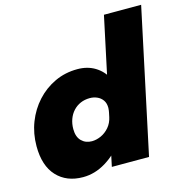

<svg xmlns="http://www.w3.org/2000/svg" viewBox="-115 -889 969 1007"><g transform="rotate(-15 370.0 -385.0)"><path d="M213.5 13Q124 13 71.2 -43.8Q18.5 -100.5 18.5 -207Q18.5 -275.5 42 -336Q65.5 -396.5 107.8 -442.8Q150 -489 206.5 -515.5Q263 -542 329.5 -542Q384 -542 424.8 -517.2Q465.5 -492.5 488.2 -448.8Q511 -405 511 -348.5Q511 -332.5 508.2 -311.2Q505.5 -290 501.5 -274H430.5Q432 -280 433.2 -289.2Q434.5 -298.5 434.5 -304Q434.5 -329.5 422.8 -346Q411 -362.5 392.5 -370.5Q374 -378.5 353.5 -378.5Q325.5 -378.5 302.5 -368.5Q279.5 -358.5 262.8 -340.2Q246 -322 237 -297.2Q228 -272.5 228 -243.5Q228 -201.5 250.2 -179.2Q272.5 -157 306.5 -157Q330.5 -157 355.8 -168.2Q381 -179.5 400.5 -202Q420 -224.5 427 -257.5L497 -252.5Q481.5 -179 438.5 -118.8Q395.5 -58.5 336.5 -22.8Q277.5 13 213.5 13ZM372 0 538.5 -781.5H740.5L574 0Z"/></g></svg>

Font: Epilogue Black
Style: Italic
Weight: 900
Italic angle: -12°
Designer: Tyler Finck
Foundry: Etcetera Type Co
Version: Version 2.111